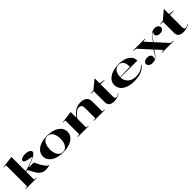

<svg xmlns="http://www.w3.org/2000/svg" viewBox="482 -2543 4355 4355"><g transform="rotate(-45 2659.5 -365.0)"><path d="M326 -20 391 -10V0H40V-10L105 -20V-698H36V-709L326 -745ZM317 -273V-287Q354 -292 403 -307Q452 -322 502 -341Q545 -357 578.5 -370.5Q612 -384 631.5 -394.5Q651 -405 651 -410Q651 -416 635.5 -420Q620 -424 596 -427.5Q572 -431 545.5 -436.5Q519 -442 495 -450.5Q471 -459 455.5 -471.5Q440 -484 440 -503Q440 -523 460.5 -539Q481 -555 516 -564Q551 -573 593 -573Q637 -573 673 -562Q709 -551 730 -532.5Q751 -514 751 -490Q751 -462 719 -434.5Q687 -407 622 -377Q590 -362 546 -344.5Q502 -327 447 -307V-297H595Q614 -259 631.5 -223.5Q649 -188 666 -155Q691 -117 710.5 -88.5Q730 -60 746 -42.5Q762 -25 776 -19Q782 -16 787.5 -16Q793 -16 799 -19V-7Q783 -1 762.5 4.5Q742 10 719 12.5Q696 15 670 15Q627 15 588 0Q549 -15 514.5 -48Q480 -81 450 -135Q432 -168 414 -202Q396 -236 376 -273Z M1235 -515Q1326 -515 1399.5 -496Q1473 -477 1524.5 -441.5Q1576 -406 1603.5 -356Q1631 -306 1631 -246Q1631 -189 1603.5 -141Q1576 -93 1524 -58Q1472 -23 1399 -4Q1326 15 1235 15Q1143 15 1069.5 -4Q996 -23 944.5 -58Q893 -93 866 -141Q839 -189 839 -246Q839 -306 867 -356Q895 -406 947 -441.5Q999 -477 1072 -496Q1145 -515 1235 -515ZM1235 -503Q1178 -503 1139.5 -469Q1101 -435 1082 -377Q1063 -319 1063 -246Q1063 -195 1073.5 -149.5Q1084 -104 1105.5 -70Q1127 -36 1159 -16.5Q1191 3 1235 3Q1277 3 1309 -16Q1341 -35 1363 -69.5Q1385 -104 1396 -149Q1407 -194 1407 -246Q1407 -300 1396.5 -347Q1386 -394 1364.5 -429Q1343 -464 1311 -483.5Q1279 -503 1235 -503Z M2582 -10V0H2227V-10L2291 -20V-353Q2291 -407 2267.5 -433Q2244 -459 2198 -459Q2171 -459 2143.5 -445Q2116 -431 2089.5 -408Q2063 -385 2039.5 -357Q2016 -329 1997 -300V-20L2061 -10V0H1711V-10L1776 -20V-468H1707V-479L1997 -515V-349L2007 -342Q2043 -396 2088 -435Q2133 -474 2187 -494.5Q2241 -515 2303 -515Q2354 -515 2393 -503.5Q2432 -492 2458.5 -470Q2485 -448 2498.5 -415Q2512 -382 2512 -339V-20Z M2874 15Q2784 15 2742.5 -20.5Q2701 -56 2701 -129V-480H2618V-490L2714 -500L2909 -664H2922V-509L3049 -490V-480H2922V-83Q2922 -48 2934.5 -32.5Q2947 -17 2970 -17Q2993 -17 3013 -27.5Q3033 -38 3054 -54L3057 -40Q3044 -30 3022.5 -20Q3001 -10 2975 -2Q2949 6 2923 10.5Q2897 15 2874 15Z M3531 -515Q3649 -515 3729.5 -484Q3810 -453 3851 -398Q3892 -343 3892 -270H3349V-280L3674 -293Q3674 -360 3658 -406.5Q3642 -453 3608.5 -478Q3575 -503 3522 -503Q3471 -503 3432.5 -477Q3394 -451 3372.5 -398.5Q3351 -346 3351 -264Q3351 -221 3367 -182Q3383 -143 3413 -111.5Q3443 -80 3485 -60Q3527 -40 3580 -36Q3625 -32 3669 -36.5Q3713 -41 3752.5 -55Q3792 -69 3825 -92.5Q3858 -116 3881 -148L3892 -139Q3864 -97 3825 -67.5Q3786 -38 3737.5 -20Q3689 -2 3631 6.5Q3573 15 3504 15Q3416 15 3346.5 -5Q3277 -25 3228 -59.5Q3179 -94 3153.5 -141.5Q3128 -189 3128 -243Q3128 -306 3157 -356Q3186 -406 3240 -441.5Q3294 -477 3368 -496Q3442 -515 3531 -515Z M4406 0V-10L4480 -21L4064 -478L3987 -489V-500H4361V-489L4290 -478L4706 -21L4782 -10V0ZM4101 15Q4060 15 4031 2Q4002 -11 3987.5 -32.5Q3973 -54 3973 -77Q3973 -102 3988.5 -121Q4004 -140 4032 -151.5Q4060 -163 4095 -163Q4124 -163 4145 -156Q4166 -149 4180.5 -138Q4195 -127 4202 -113.5Q4209 -100 4209 -86Q4209 -74 4205.5 -64.5Q4202 -55 4198.5 -48Q4195 -41 4195 -37Q4195 -29 4204 -29Q4218 -29 4239 -52.5Q4260 -76 4283.5 -115Q4307 -154 4327 -198L4348 -172H4331Q4298 -109 4265 -67.5Q4232 -26 4193 -5.5Q4154 15 4101 15ZM4690 -338Q4653 -338 4627 -350Q4601 -362 4588.5 -380Q4576 -398 4576 -415Q4576 -428 4581.5 -438.5Q4587 -449 4592 -457Q4597 -465 4597 -468Q4597 -473 4589 -473Q4572 -473 4547 -447.5Q4522 -422 4495.5 -381.5Q4469 -341 4445 -298L4428 -322H4445Q4488 -394 4525.5 -436Q4563 -478 4601 -496.5Q4639 -515 4682 -515Q4724 -515 4751.5 -502Q4779 -489 4792.5 -468.5Q4806 -448 4806 -425Q4806 -400 4792 -380.5Q4778 -361 4752 -349.5Q4726 -338 4690 -338Z M5097 15Q5007 15 4965.5 -20.5Q4924 -56 4924 -129V-480H4841V-490L4937 -500L5132 -664H5145V-509L5272 -490V-480H5145V-83Q5145 -48 5157.5 -32.5Q5170 -17 5193 -17Q5216 -17 5236 -27.5Q5256 -38 5277 -54L5280 -40Q5267 -30 5245.5 -20Q5224 -10 5198 -2Q5172 6 5146 10.5Q5120 15 5097 15Z"/></g></svg>

Font: Kalnia SemiExpanded Medium
Style: Regular
Weight: 500
Width: 6
Designer: Frida Medrano
Foundry: Frida Medrano
Version: Version 1.105